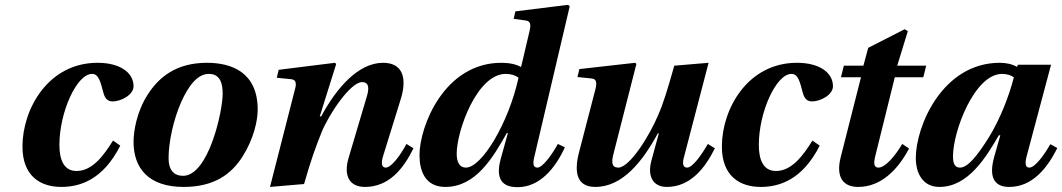

<svg xmlns="http://www.w3.org/2000/svg" viewBox="-20 -762 4398 795"><path d="M73 -155C73 -34 146 12 234 12C309 12 406 -16 478 -159L448 -180C410 -119 363 -54 297 -54C244 -54 226 -101 226 -162C226 -298 298 -456 361 -456C381 -456 392 -442 405 -389C411 -364 419 -342 446 -342C481 -342 533 -369 533 -405C533 -462 476 -502 384 -502C179 -502 73 -310 73 -155Z M533 -174C533 -66 595 12 740 12C866 12 938 -40 985 -115C1031 -188 1047 -263 1047 -308C1047 -462 940 -502 837 -502C708 -502 637 -441 592 -371C546 -300 533 -219 533 -174ZM678 -107C678 -174 698 -266 730 -339C761 -408 798 -456 845 -456C892 -456 902 -416 902 -374C902 -300 843 -34 738 -34C701 -34 678 -57 678 -107Z M1098 12 1239 0C1268 -102 1288 -155 1311 -213C1341 -288 1431 -422 1479 -422C1510 -422 1508 -393 1499 -363L1423 -107C1401 -30 1430 12 1491 12C1591 12 1651 -64 1692 -148L1663 -166C1639 -121 1601 -68 1577 -68C1559 -68 1558 -89 1566 -115L1641 -357C1664 -436 1650 -502 1566 -502C1463 -502 1372 -396 1310 -280H1304L1372 -497L1367 -502L1134 -473L1126 -440L1186 -434C1205 -432 1209 -418 1201 -391Z M1717 -120C1717 -55 1740 12 1824 12C1951 12 2022 -111 2079 -212L2083 -211L2053 -103C2031 -21 2059 13 2123 13C2215 13 2279 -65 2319 -152L2290 -166C2265 -121 2227 -68 2205 -68C2186 -68 2186 -88 2193 -115L2339 -736L2332 -742L2114 -715L2107 -684L2158 -677C2176 -674 2179 -662 2173 -635L2138 -486L2136 -485C2117 -496 2089 -502 2056 -502C1819 -502 1717 -238 1717 -120ZM1871 -126C1871 -220 1955 -456 2074 -456C2096 -456 2115 -450 2127 -440C2087 -256 1976 -68 1909 -68C1883 -68 1871 -90 1871 -126Z M2371 -443 2430 -437C2449 -435 2453 -421 2445 -391L2378 -133C2357 -53 2365 12 2445 12C2558 12 2641 -94 2704 -210H2708L2677 -96C2659 -28 2687 12 2741 12C2838 12 2899 -65 2940 -148L2911 -166C2885 -121 2848 -68 2825 -68C2806 -68 2805 -89 2813 -115L2914 -502L2772 -490C2743 -388 2727 -335 2705 -285C2669 -199 2587 -68 2540 -68C2512 -68 2511 -91 2521 -128L2615 -497L2610 -502L2379 -476Z M2969 -155C2969 -34 3042 12 3130 12C3205 12 3302 -16 3374 -159L3344 -180C3306 -119 3259 -54 3193 -54C3140 -54 3122 -101 3122 -162C3122 -298 3194 -456 3257 -456C3277 -456 3288 -442 3301 -389C3307 -364 3315 -342 3342 -342C3377 -342 3429 -369 3429 -405C3429 -462 3372 -502 3280 -502C3075 -502 2969 -310 2969 -155Z M3461 -111C3439 -24 3475 12 3533 12C3626 12 3696 -56 3744 -147L3716 -166C3686 -116 3646 -68 3617 -68C3597 -68 3598 -89 3603 -111L3685 -442H3803L3815 -490H3695L3739 -633L3726 -641L3575 -564L3555 -490H3474L3462 -442H3545Z M3772 -108C3772 -47 3799 12 3870 12C3989 12 4063 -111 4116 -202H4122L4097 -114C4073 -29 4096 12 4159 12C4254 12 4316 -65 4358 -149L4329 -165C4304 -121 4266 -68 4242 -68C4224 -68 4224 -88 4231 -115L4332 -494H4195L4191 -485C4173 -496 4147 -502 4120 -502C3882 -502 3772 -239 3772 -108ZM3926 -115C3926 -220 4016 -456 4129 -456C4148 -456 4165 -451 4178 -442C4160 -371 4124 -274 4075 -194C4026 -116 3987 -68 3955 -68C3932 -68 3926 -87 3926 -115Z"/></svg>

Font: Heuristica
Style: Bold Italic
Weight: 700
Italic angle: -13°
Version: Version 1.0.1